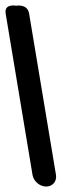

<svg xmlns="http://www.w3.org/2000/svg" viewBox="-102 -688 258 704"><path d="M103.2 -47 4.8 -638C-1.4 -675 -41.5 -667.1 -43.1 -667C-43.1 -667 -87.6 -676.1 -81.2 -638L17.2 -47C21.2 -22.9 44 -4 67.3 -4C90.7 -4 107.2 -22.9 103.2 -47Z"/></svg>

Font: CiSf OpenHand
Style: BlakOpObl
Weight: 400
Foundry: Cannot Into Space Fonts
Version: Version 0.7892